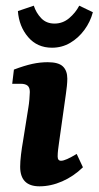

<svg xmlns="http://www.w3.org/2000/svg" viewBox="-20 -649 347 676"><path d="M212 -318 188 -148Q186 -134 184.5 -121.5Q183 -109 183 -98Q183 -83 195 -83Q203 -83 216.5 -89Q230 -95 250 -107L272 -60Q239 -28 199 -10.5Q159 7 119 7Q51 7 51 -62Q51 -80 54 -105Q57 -130 61 -152L80 -271Q82 -282 83.5 -299.5Q85 -317 85 -325Q85 -341 77 -347.5Q69 -354 53 -354H23L29 -404Q66 -418 93.5 -424Q121 -430 148 -430Q186 -430 201.5 -415Q217 -400 217 -372Q217 -361 215.5 -346Q214 -331 212 -318ZM163 -481Q111 -481 79 -518.5Q47 -556 43 -610L99 -629Q107 -604 125 -585Q143 -566 172 -566Q201 -566 223.5 -585Q246 -604 259 -629L307 -606Q298 -572 277 -543.5Q256 -515 227 -498Q198 -481 163 -481Z"/></svg>

Font: Rasa
Style: Italic
Weight: 400
Italic angle: -7.10001°
Designer: Anna Giedrys (Yrsa+Rasa design), David Brezina (Yrsa art-direction, Rasa art-direction, design)
Foundry: Rosetta Type Foundry
Version: Version 2.004